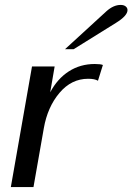

<svg xmlns="http://www.w3.org/2000/svg" viewBox="-20 -760 538 780"><path d="M110 -490H202L184 -385Q213 -440 259.5 -470Q306 -500 365 -500Q389 -500 398 -496L378 -432Q365 -440 338 -440Q270 -440 221.5 -382.5Q173 -325 158 -239L116 0H24ZM412 -714Q441 -740 470 -740Q483 -740 490.5 -734Q498 -728 498 -719Q498 -696 451 -667L279 -560H244Z"/></svg>

Font: Fahkwang
Style: Italic
Weight: 400
Italic angle: -10°
Version: Version 1.000; ttfautohint (v1.6)